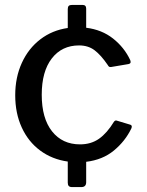

<svg xmlns="http://www.w3.org/2000/svg" viewBox="-20 -762 598 782"><path d="M515 -239Q490 -187 444 -149Q398 -111 331 -103V-20Q331 0 311 0H274Q264 0 260 -4.5Q256 -9 256 -18V-104Q192 -113 143.5 -149Q95 -185 68.5 -243Q42 -301 42 -374Q42 -447 69 -506Q96 -565 144.5 -602Q193 -639 256 -648V-725Q256 -734 260 -738Q264 -742 274 -742H316Q331 -742 331 -727V-649Q395 -641 440.5 -605Q486 -569 510 -518Q512 -514 512 -509Q512 -503 503 -501L432 -489H429Q423 -489 419 -497Q391 -538 365 -557.5Q339 -577 302 -577Q232 -577 191 -524Q150 -471 150 -376Q150 -280 192 -227Q234 -174 306 -174Q351 -174 383.5 -197Q416 -220 444 -266Q447 -270 450 -271Q453 -272 458 -270L511 -254Q520 -251 515 -239Z"/></svg>

Font: n
Style: Regular
Weight: 500
Designer: Pablo Impallari, Rodrigo Fuenzalida
Foundry: Impallari Type
Version: Version 1.002; ttfautohint (v1.5)